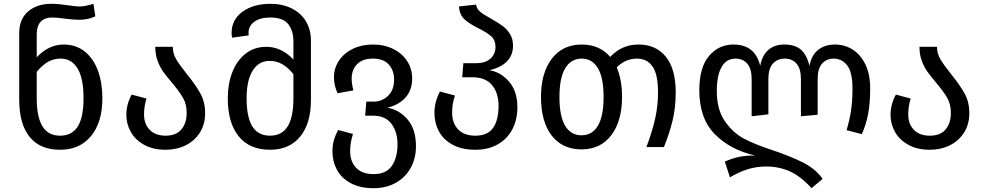

<svg xmlns="http://www.w3.org/2000/svg" viewBox="-20 -773 5171 1009"><path d="M518 -257Q518 -130 458.5 -58Q399 14 296 14Q191 14 136.5 -52.5Q82 -119 81 -245V-599Q81 -673 128 -713Q175 -753 249 -753Q287 -753 339 -745Q379 -739 397 -739Q429 -739 471 -753L481 -687Q441 -669 398 -669Q367 -669 321 -675Q279 -681 254 -681Q215 -681 194 -659Q173 -637 173 -593V-472Q236 -539 315 -539Q379 -539 425 -502.5Q471 -466 494.5 -402Q518 -338 518 -257ZM419 -257Q419 -362 387.5 -413.5Q356 -465 299 -465Q261 -465 230.5 -447Q200 -429 173 -395V-257Q173 -157 203.5 -108.5Q234 -60 296 -60Q358 -60 388.5 -108Q419 -156 419 -257Z M961 -385Q1008 -327 1033 -282Q1058 -237 1058 -178Q1058 -120 1030.5 -76.5Q1003 -33 956 -9.5Q909 14 850 14Q784 14 737.5 -12Q691 -38 667.5 -79.5Q644 -121 644 -169Q644 -225 672 -276L750 -255Q737 -216 737 -172Q737 -121 767 -90.5Q797 -60 850 -60Q906 -60 933.5 -93Q961 -126 961 -180Q961 -225 942.5 -257.5Q924 -290 884 -338Q855 -372 837.5 -396.5Q820 -421 808 -453.5Q796 -486 796 -527H888Q888 -492 906 -461.5Q924 -431 961 -385Z M1614 -559V-249Q1614 -123 1557 -54.5Q1500 14 1399 14Q1291 14 1234 -57Q1177 -128 1177 -257Q1177 -331 1200.5 -392.5Q1224 -454 1270 -490.5Q1316 -527 1380 -527Q1459 -527 1522 -460V-553Q1522 -612 1494.5 -646.5Q1467 -681 1401 -681Q1346 -681 1316 -658.5Q1286 -636 1286 -599L1287 -587L1200 -575Q1197 -586 1197 -598Q1197 -670 1254.5 -711.5Q1312 -753 1401 -753Q1463 -753 1511.5 -729.5Q1560 -706 1587 -662Q1614 -618 1614 -559ZM1522 -257V-383Q1495 -417 1464.5 -435Q1434 -453 1396 -453Q1340 -453 1308 -402Q1276 -351 1276 -257Q1276 -156 1306.5 -108Q1337 -60 1399 -60Q1461 -60 1491.5 -108.5Q1522 -157 1522 -257Z M2166 -4Q2166 57 2139.5 107Q2113 157 2062 186.5Q2011 216 1943 216Q1872 216 1823 189.5Q1774 163 1750.5 119Q1727 75 1727 22Q1727 -9 1734.5 -35.5Q1742 -62 1757 -90L1835 -69Q1820 -22 1820 20Q1820 76 1851.5 109Q1883 142 1943 142Q2009 142 2039 99Q2069 56 2069 -15Q2069 -80 2037 -122.5Q2005 -165 1941 -165H1899L1905 -239H1943Q1988 -239 2019.5 -269.5Q2051 -300 2051 -355Q2051 -403 2023 -434Q1995 -465 1940 -465Q1885 -465 1856.5 -435.5Q1828 -406 1828 -360Q1828 -334 1837 -298L1754 -283Q1735 -324 1735 -366Q1735 -415 1761.5 -454.5Q1788 -494 1834.5 -516.5Q1881 -539 1940 -539Q2000 -539 2047 -515.5Q2094 -492 2120 -451.5Q2146 -411 2146 -361Q2146 -299 2110.5 -260Q2075 -221 2016 -207Q2079 -196 2122.5 -144.5Q2166 -93 2166 -4Z M2699 -210Q2699 -144 2672.5 -93.5Q2646 -43 2596 -14.5Q2546 14 2478 14Q2407 14 2358.5 -12.5Q2310 -39 2286.5 -83Q2263 -127 2263 -180Q2263 -237 2292 -292L2371 -271Q2356 -229 2356 -182Q2356 -126 2387.5 -93Q2419 -60 2478 -60Q2543 -60 2571.5 -101Q2600 -142 2600 -217Q2600 -284 2566 -325.5Q2532 -367 2463 -367H2409L2415 -441H2483Q2531 -441 2557.5 -465Q2584 -489 2584 -527Q2584 -561 2562.5 -581Q2541 -601 2497 -623Q2448 -647 2421.5 -671Q2395 -695 2392 -739L2482 -749Q2485 -726 2503.5 -711Q2522 -696 2562 -674Q2599 -653 2621.5 -636.5Q2644 -620 2660 -594.5Q2676 -569 2676 -533Q2676 -434 2552 -404Q2613 -394 2656 -343Q2699 -292 2699 -210Z M3531 -288Q3531 -206 3514 -137.5Q3497 -69 3469 0H3377Q3409 -86 3423.5 -152Q3438 -218 3438 -287Q3438 -383 3409 -424Q3380 -465 3328 -465Q3267 -465 3221 -419Q3249 -354 3249 -264Q3249 -137 3192.5 -62.5Q3136 12 3036 12Q2935 12 2879 -61Q2823 -134 2823 -263Q2823 -390 2880 -464.5Q2937 -539 3037 -539Q3131 -539 3187 -474Q3247 -539 3336 -539Q3427 -539 3479 -475Q3531 -411 3531 -288ZM3152 -264Q3152 -365 3122 -415Q3092 -465 3037 -465Q2981 -465 2950.5 -414.5Q2920 -364 2920 -263Q2920 -162 2950 -112Q2980 -62 3036 -62Q3092 -62 3122 -112Q3152 -162 3152 -264Z M4553 -308Q4553 -231 4542 -173.5Q4531 -116 4509 -68L4429 -89Q4445 -143 4452.5 -193Q4460 -243 4460 -307Q4460 -394 4432 -429.5Q4404 -465 4361 -465Q4323 -465 4300 -438.5Q4277 -412 4277 -358V-170L4189 -162V-358Q4189 -412 4166 -438.5Q4143 -465 4104 -465Q4065 -465 4041.5 -438.5Q4018 -412 4018 -358V-172L3930 -162V-358Q3930 -412 3907 -438.5Q3884 -465 3845 -465Q3798 -465 3772.5 -421.5Q3747 -378 3747 -295Q3747 -196 3790 -135Q3833 -74 3890.5 -44Q3948 -14 4036 15Q4129 46 4197 79.5Q4265 113 4303 167L4245 216Q4188 153 4130.5 127.5Q4073 102 4007 102Q3955 102 3909 116.5Q3863 131 3816 159L3789 76Q3828 59 3864 51.5Q3900 44 3949 44Q3820 16 3737.5 -67Q3655 -150 3655 -298Q3655 -419 3706 -479Q3757 -539 3835 -539Q3948 -539 3975 -427Q3985 -482 4017.5 -510.5Q4050 -539 4102 -539Q4158 -539 4189 -512Q4220 -485 4234 -427Q4244 -482 4279 -510.5Q4314 -539 4368 -539Q4418 -539 4460 -513Q4502 -487 4527.5 -435Q4553 -383 4553 -308Z M4977 -385Q5024 -327 5049 -282Q5074 -237 5074 -178Q5074 -120 5046.5 -76.5Q5019 -33 4972 -9.5Q4925 14 4866 14Q4800 14 4753.5 -12Q4707 -38 4683.5 -79.5Q4660 -121 4660 -169Q4660 -225 4688 -276L4766 -255Q4753 -216 4753 -172Q4753 -121 4783 -90.5Q4813 -60 4866 -60Q4922 -60 4949.5 -93Q4977 -126 4977 -180Q4977 -225 4958.5 -257.5Q4940 -290 4900 -338Q4871 -372 4853.5 -396.5Q4836 -421 4824 -453.5Q4812 -486 4812 -527H4904Q4904 -492 4922 -461.5Q4940 -431 4977 -385Z"/></svg>

Font: FiraGO
Style: Regular
Weight: 400
Designer: bBox Type
Foundry: bBox Type GmbH
Version: Version 1.001;April 20, 2020;FontCreator 12.0.0.2555 64-bit